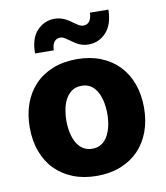

<svg xmlns="http://www.w3.org/2000/svg" viewBox="-85 -831 790 912"><g transform="rotate(-10 309.5 -375.0)"><path d="M309.7 -552.6Q373.9 -552.6 425.1 -532.1Q476.2 -511.7 511.7 -474.8Q547.2 -437.9 566.2 -385.8Q585.2 -333.8 585.2 -271Q585.2 -208.1 566.2 -156.2Q547.2 -104.4 511.7 -67.5Q476.2 -30.5 425.1 -10.1Q373.9 10.3 309.7 10.3Q246.8 10.3 195.8 -9.6Q144.9 -29.5 108.8 -66.1Q72.8 -102.6 53.4 -154.7Q34.1 -206.7 34.1 -271Q34.1 -333.5 52.7 -385.1Q71.4 -436.8 106.7 -474.1Q142 -511.4 193.4 -532Q244.7 -552.6 309.7 -552.6ZM210.9 -272Q210.9 -256 212.9 -238.6Q214.8 -221.2 219.3 -204.4Q223.7 -187.5 231.2 -172.4Q238.6 -157.3 249.6 -145.8Q260.7 -134.2 275.7 -127.5Q290.8 -120.7 310.7 -120.7Q330.3 -120.7 345 -127.7Q359.7 -134.6 370.6 -146.3Q381.4 -158 388.7 -173.3Q396 -188.6 400.4 -205.4Q404.8 -222.3 406.6 -239.5Q408.4 -256.7 408.4 -272Q408.4 -287.6 406.6 -304.9Q404.8 -322.1 400.6 -339Q396.3 -355.8 389 -371.3Q381.7 -386.7 370.9 -398.4Q360.1 -410.2 345.2 -417.1Q330.3 -424 310.7 -424Q280.9 -424 261.5 -409.3Q242.2 -394.5 231 -372Q219.8 -349.4 215.4 -322.8Q210.9 -296.2 210.9 -272ZM154.5 -722.7Q188.9 -759.2 238.3 -759.9Q253.2 -759.9 265.6 -756.7Q278.1 -753.6 288.5 -748.6Q299 -743.6 307.9 -737.6Q316.8 -731.5 324.9 -725.5Q336.6 -717 347.5 -710.6Q358.3 -704.2 370 -704.2Q390.3 -704.5 400 -719.5Q409.8 -734.4 410.2 -759.2L499.3 -758.2Q498.2 -686.8 464.1 -649.5Q429.3 -611.5 378.6 -611.5Q365.4 -611.5 354.4 -614Q343.4 -616.5 333.5 -620.9Q323.5 -625.4 314.1 -631.6Q304.7 -637.8 294.4 -645.2Q283 -653.4 272.5 -660.2Q262.1 -666.9 249.3 -666.9Q231.9 -666.9 221.2 -652.9Q210.6 -638.8 210.6 -612.9L120 -613.6Q120 -686.1 154.5 -722.7Z"/></g></svg>

Font: Inter P Extra Bold
Style: Regular
Weight: 800
Designer: Rasmus Andersson
Foundry: rsms
Version: Version 3.018;git-588b23468